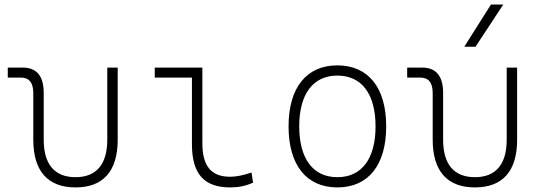

<svg xmlns="http://www.w3.org/2000/svg" viewBox="-20 -815 2384 845"><path d="M312.5 9.8C434.6 9.8 498 -62 498 -200.2V-517.6H452.1V-200.2C452.1 -91.8 404.3 -35.2 312.5 -35.2C220.2 -35.2 172.4 -91.8 172.4 -200.2V-405.3C172.4 -480.5 141.6 -517.6 79.6 -517.6H14.2V-473.6H71.8C108.4 -473.6 126.5 -451.2 126.5 -405.3V-200.2C126.5 -62 190.4 9.8 312.5 9.8Z M993.2 9.8C1029.3 9.8 1059.1 3.9 1093.8 -10.7L1086.9 -55.7C1048.3 -43 1019.5 -37.1 993.2 -37.1C909.2 -37.1 870.6 -84 870.6 -185.5V-517.6H661.1V-473.6H824.7V-180.7C824.7 -50.3 877.4 9.8 993.2 9.8Z M1464.8 9.8C1600.6 9.8 1679.7 -87.9 1679.7 -258.8C1679.7 -429.7 1600.6 -527.3 1464.8 -527.3C1329.1 -527.3 1250 -429.7 1250 -258.8C1250 -87.9 1329.1 9.8 1464.8 9.8ZM1464.8 -35.2C1357.9 -35.2 1296.9 -116.2 1296.9 -258.8C1296.9 -401.4 1357.9 -482.4 1464.8 -482.4C1571.8 -482.4 1632.8 -401.4 1632.8 -258.8C1632.8 -116.2 1571.8 -35.2 1464.8 -35.2Z M2070.3 9.8C2192.4 9.8 2255.9 -62 2255.9 -200.2V-517.6H2210V-200.2C2210 -91.8 2162.1 -35.2 2070.3 -35.2C1978 -35.2 1930.2 -91.8 1930.2 -200.2V-405.3C1930.2 -480.5 1899.4 -517.6 1837.4 -517.6H1772V-473.6H1829.6C1866.2 -473.6 1884.3 -451.2 1884.3 -405.3V-200.2C1884.3 -62 1948.2 9.8 2070.3 9.8ZM2023.4 -609.4H2072.8L2194.8 -794.9H2140.6Z"/></svg>

Font: Cascadia Mono PL ExtraLight
Style: Regular
Weight: 200
Monospace: yes
Designer: Aaron Bell
Foundry: Saja Typeworks
Version: Version 2404.023